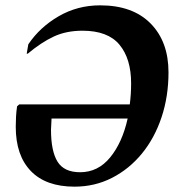

<svg xmlns="http://www.w3.org/2000/svg" viewBox="-20 -690 690 719"><path d="M259 9Q152 9 95.5 -49.5Q39 -108 39 -215Q39 -233 40 -252.5Q41 -272 44 -292L52 -299H466Q471 -337 471 -378Q471 -470 427.5 -522.5Q384 -575 289 -575Q228 -575 181 -553Q134 -531 84 -489H80L86 -524Q129 -588 199.5 -629Q270 -670 355 -670Q477 -670 544 -602Q611 -534 611 -419Q611 -329 585 -251Q559 -173 511.5 -115Q464 -57 399.5 -24Q335 9 259 9ZM171 -204Q171 -124 195.5 -84.5Q220 -45 280 -45Q347 -45 392.5 -100.5Q438 -156 458 -246H173Q173 -235 172 -224.5Q171 -214 171 -204Z"/></svg>

Font: Spectral SC
Style: Bold Italic
Weight: 700
Italic angle: -10°
Designer: Jean-Baptiste Levee
Foundry: Production Type
Version: Version 2.001